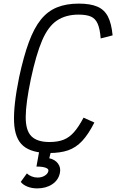

<svg xmlns="http://www.w3.org/2000/svg" viewBox="-20 -834 644 1064"><path d="M252 14Q156 14 109 -25.5Q62 -65 58 -157Q54 -249 86 -406Q111 -522 140 -600.5Q169 -679 206.5 -725.5Q244 -772 295.5 -793Q347 -814 417 -814Q481 -814 520 -797Q559 -780 578.5 -741.5Q598 -703 604 -638L538 -621Q534 -673 521.5 -702Q509 -731 484 -742Q459 -753 415 -753Q345 -753 296 -720.5Q247 -688 213.5 -610Q180 -532 151 -396Q123 -262 122.5 -186.5Q122 -111 154 -79Q186 -47 254 -47Q300 -47 332 -59.5Q364 -72 390 -101.5Q416 -131 443 -182L503 -155Q470 -90 435.5 -53Q401 -16 357.5 -1Q314 14 252 14ZM186 210Q156 210 131.5 200Q107 190 95 174L129 127Q139 137 155 143.5Q171 150 188 150Q211 150 228 139.5Q245 129 248 114Q251 102 233 95.5Q215 89 182 89L199 -5H265L253 43Q285 50 301.5 72.5Q318 95 312 124Q304 164 269.5 187Q235 210 186 210Z"/></svg>

Font: Victor Mono Thin Light
Style: Italic
Weight: 300
Italic angle: -12°
Monospace: yes
Version: Version 1.561;gftools[0.9.30]